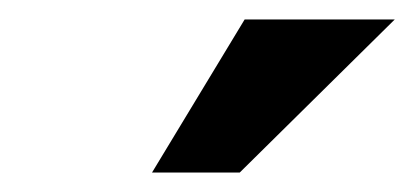

<svg xmlns="http://www.w3.org/2000/svg" viewBox="-20 -760 425 197"><path d="M226 -583H136L231 -740H385Z"/></svg>

Font: Instrument Sans Condensed SemiBold Italic
Style: Regular
Weight: 600
Width: 3
Italic angle: -13°
Designer: Rodrigo Fuenzalida
Foundry: fragTYPE
Version: Version 1.000; ttfautohint (v1.8.4.7-5d5b);gftools[0.9.28]